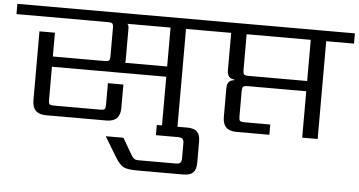

<svg xmlns="http://www.w3.org/2000/svg" viewBox="-77 -727 2057 1101"><g transform="rotate(5 951.5 -176.0)"><path d="M867 -339V-563H618Q627 -556 627 -536V-359Q627 -345 626 -339ZM1117 -622V-563H956V0H867V-280H209V-90Q209 -70 214.5 -64.5Q220 -59 240 -59H506Q526 -59 531.5 -64.5Q537 -70 537 -90V-214H626V-79Q626 0 547 0H199Q120 0 120 -79V-476H209V-339H507Q526 -339 532 -344.5Q538 -350 538 -370V-532Q538 -552 532 -557.5Q526 -563 507 -563H-20V-622Z M837 0H1012Q1052 0 1069.5 17.5Q1087 35 1087 75V195Q1087 235 1069.5 252.5Q1052 270 1012 270H747Q693 270 670 259Q647 248 621 206L551 90H653L707 183Q717 199 725 205Q733 211 749 211H964Q983 211 990.5 203.5Q998 196 998 178V92Q998 74 990.5 66.5Q983 59 964 59H837Z M1674 -326V-563H1305V-357Q1305 -338 1310.5 -332Q1316 -326 1336 -326ZM1923 -622V-563H1763V0H1674V-267H1336Q1317 -267 1311 -261Q1305 -255 1305 -236V-90Q1305 -70 1310.5 -64.5Q1316 -59 1336 -59H1485V0H1295Q1216 0 1216 -79V-246Q1216 -291 1257 -294V-298Q1216 -301 1216 -347V-563H1076V-622Z"/></g></svg>

Font: Sarpanch
Style: Regular
Weight: 400
Designer: Manushi Parikh (Devanagari and Latin), Jyotish Sonowal (Devanagari)
Foundry: Indian Type Foundry
Version: Version 2.004;PS 1.0;hotconv 1.0.78;makeotf.lib2.5.61930; tt